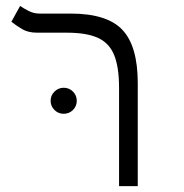

<svg xmlns="http://www.w3.org/2000/svg" viewBox="-20 -632 626 652"><path d="M447.8 -349.6V0H384.3V-334Q384.3 -404.8 367.4 -445.6Q350.6 -486.3 312 -503.7Q273.4 -521 207 -521H106Q75.2 -521 54.7 -533.4Q34.2 -545.9 18.6 -558.1L48.3 -611.8Q59.6 -604 76.9 -595Q94.2 -585.9 114.3 -585.9H219.7Q343.8 -585.9 395.8 -530.5Q447.8 -475.1 447.8 -349.6ZM196.3 -245.6Q178.2 -245.6 165 -258.5Q151.9 -271.5 151.9 -289.6Q151.9 -308.1 165 -321Q178.2 -334 196.3 -334Q214.8 -334 227.8 -321Q240.7 -308.1 240.7 -289.6Q240.7 -271.5 227.8 -258.5Q214.8 -245.6 196.3 -245.6Z"/></svg>

Font: CaskaydiaMono NF Light
Style: Regular
Weight: 300
Designer: Aaron Bell
Foundry: Saja Typeworks
Version: Version 2111.001; ttfautohint (v1.8.4);Nerd Fonts 3.1.1